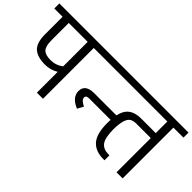

<svg xmlns="http://www.w3.org/2000/svg" viewBox="-48 -1099 1558 1558"><g transform="rotate(45 731.0 -320.5)"><path d="M558 -641V-583H443V0H373V-239Q320 -207 259 -207Q170 -207 127.5 -246Q85 -285 85 -382V-583H-10V-641ZM373 -302V-583H156V-382Q156 -317 180 -291Q204 -265 264 -265Q325 -265 373 -302Z M538 -641H904V-583H538ZM602 -248Q602 -287 628 -306.5Q654 -326 703 -326H987V-267H711Q689 -267 680 -261.5Q671 -256 671 -241Q671 -216 723 -190L695 -138Q648 -158 625 -185Q602 -212 602 -248Z M1472 -641V-583H1357V0H1287V-393H1121Q1086 -393 1065.5 -379.5Q1045 -366 1034 -330Q1023 -294 1022 -227Q1023 -130 1051 -93.5Q1079 -57 1136 -57H1149V0H1136Q1045 0 998 -53Q951 -106 951 -227Q951 -349 991.5 -399.5Q1032 -450 1121 -450H1287V-583H884V-641Z"/></g></svg>

Font: Biryani Light
Style: Regular
Weight: 300
Designer: Dan Reynolds and Mathieu Réguer
Foundry: Dan Reynolds and Mathieu Réguer
Version: Version 1.004; ttfautohint (v1.1) -l 5 -r 5 -G 72 -x 0 -D la